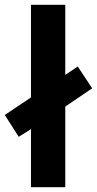

<svg xmlns="http://www.w3.org/2000/svg" viewBox="-37 -780 404 800"><path d="M92 0V-242L41 -210L-17 -301L92 -374V-760H235V-468L287 -503L347 -412L235 -336V0Z"/></svg>

Font: Noto Sans Khmer UI SemiCondensed
Style: Bold
Weight: 700
Width: 4
Designer: Danh Hong and the Monotype Design Team
Foundry: Monotype Imaging Inc.
Version: Version 2.002; ttfautohint (v1.8.4.7-5d5b)